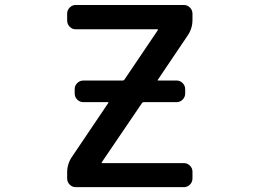

<svg xmlns="http://www.w3.org/2000/svg" viewBox="-20 -774 1040 772"><path d="M315.4 -363.3Q300.8 -363.3 290.5 -373.5Q280.3 -383.8 280.3 -398.4V-416Q280.3 -429.7 290.5 -439.9Q300.8 -450.2 315.4 -450.2H473.6Q477.5 -450.2 480.5 -454.1L614.3 -652.3Q617.2 -656.2 612.3 -656.2H284.2Q270.5 -656.2 260.3 -666.5Q250 -676.8 250 -691.4V-718.8Q250 -733.4 260.3 -743.7Q270.5 -753.9 284.2 -753.9H719.7Q733.4 -753.9 743.7 -743.7Q753.9 -733.4 753.9 -718.8V-693.4Q753.9 -659.2 734.4 -630.9L615.2 -454.1Q612.3 -450.2 616.2 -450.2H690.4Q704.1 -450.2 714.4 -439.9Q724.6 -429.7 724.6 -416V-398.4Q724.6 -383.8 714.4 -373.5Q704.1 -363.3 690.4 -363.3H557.6Q553.7 -363.3 550.8 -359.4L389.6 -122.1Q386.7 -118.2 391.6 -118.2H719.7Q733.4 -118.2 743.7 -107.9Q753.9 -97.7 753.9 -84V-56.6Q753.9 -42 743.7 -31.7Q733.4 -21.5 719.7 -21.5H284.2Q270.5 -21.5 260.3 -31.7Q250 -42 250 -56.6V-80.1Q250 -115.2 269.5 -143.6L415 -359.4Q418 -363.3 413.1 -363.3Z"/></svg>

Font: Gen Jyuu Gothic L Monospace Medium
Style: Regular
Weight: 500
Designer: [Source Han Sans]
Ryoko NISHIZUKA  (kana & ideographs); Paul D. Hunt (Latin, Greek & Cyrillic); Wenlong ZHANG  (bopomofo
Version: Version 1.002.20150607